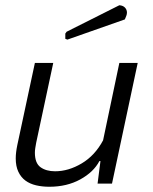

<svg xmlns="http://www.w3.org/2000/svg" viewBox="-20 -700 582 732"><path d="M229 -552V-572L234 -579L435 -680Q449 -679 456.5 -671Q464 -663 464 -652Q464 -646 461.5 -639.5Q459 -633 456 -626L237 -549ZM183 -460 118 -156Q116 -145 114.5 -135.5Q113 -126 113 -118Q113 -78 134.5 -62.5Q156 -47 190 -47Q241 -47 291.5 -77Q342 -107 373 -165L435 -460H505L407 0H352L363 -86H359Q337 -44 286 -16Q235 12 168 12Q141 12 117.5 6.5Q94 1 77 -11.5Q60 -24 50 -45Q40 -66 40 -96Q40 -118 46 -147L113 -460Z"/></svg>

Font: Quattrocento Sans
Style: Italic
Weight: 400
Designer: Pablo Impallari
Foundry: Pablo Impallari, Igino Marini, Brenda Gallo
Version: Version 2.000